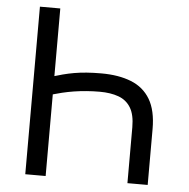

<svg xmlns="http://www.w3.org/2000/svg" viewBox="-52 -778 818 830"><g transform="rotate(5 357.0 -363.5)"><path d="M619.1 0H531.2V-242.7Q531.2 -296.9 512.5 -327.6Q493.7 -358.4 459.2 -370.8Q424.8 -383.3 377.9 -383.3Q348.6 -383.3 320.8 -381.1Q293 -378.9 266.6 -374.8Q240.2 -370.6 214.8 -364.5Q189.5 -358.4 164.6 -351.1V-430.2Q188.5 -437.5 211.7 -443.6Q234.9 -449.7 260 -454.1Q285.2 -458.5 314 -460.7Q342.8 -462.9 377.9 -462.9Q453.1 -462.9 507.3 -441.4Q561.5 -419.9 590.3 -371.6Q619.1 -323.2 619.1 -242.7ZM176.3 0H87.9V-727.1H176.3Z"/></g></svg>

Font: Sahel VF Regular
Style: Regular
Weight: 400
Foundry: Saber Rastikerdar (saber.rastikerdar@gmail.com)
Version: Version 3.4.0